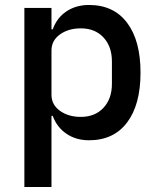

<svg xmlns="http://www.w3.org/2000/svg" viewBox="-20 -552 632 772"><path d="M78 -520H187V-434H192Q209 -481 247.5 -506.5Q286 -532 338 -532Q437 -532 491 -460.5Q545 -389 545 -260Q545 -131 491 -59.5Q437 12 338 12Q286 12 247.5 -14Q209 -40 192 -86H187V200H78ZM305 -82Q362 -82 396 -118.5Q430 -155 430 -215V-305Q430 -365 396 -401.5Q362 -438 305 -438Q255 -438 221 -413.5Q187 -389 187 -349V-171Q187 -131 221 -106.5Q255 -82 305 -82Z"/></svg>

Font: IBM Plex Sans Devanagari Medium
Style: Regular
Weight: 500
Designer: Mike Abbink, Paul van der Laan, Pieter van Rosmalen, Erin McLaughlin
Foundry: Bold Monday
Version: Version 1.1